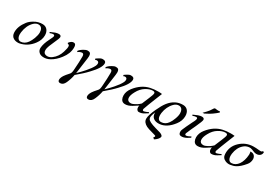

<svg xmlns="http://www.w3.org/2000/svg" viewBox="36 -1615 4065 2864"><g transform="rotate(30 2068.0 -183.0)"><path d="M382 -131C419 -180 437 -232 437 -285C437 -360 395 -413 326 -414C275 -415 227 -402 181 -374C146 -354 118 -331 97 -304C42 -234 15 -164 18 -94C20 -54 35 -25 64 -8C85 5 110 11 139 11C147 11 154 11 160 10C251 -7 325 -54 382 -131ZM349 -283C349 -254 342 -220 327 -179C314 -144 298 -114 281 -89C250 -46 211 -23 166 -22C129 -22 103 -57 103 -114C103 -125 104 -136 105 -147C116 -229 145 -294 194 -342C219 -367 246 -379 275 -379C282 -379 288 -378 293 -377C329 -367 348 -336 349 -283Z M897 -387C891 -401 879 -408 862 -408C848 -408 836 -404 825 -397C812 -388 799 -376 788 -361L797 -344C799 -345 801 -345 804 -345C815 -345 821 -337 823 -321C826 -302 820 -268 804 -217C784 -152 749 -100 699 -63C673 -43 647 -33 620 -33C606 -33 594 -36 583 -41C562 -51 552 -71 552 -101C552 -146 581 -207 606 -263C634 -322 648 -360 648 -376C648 -397 634 -408 607 -408C590 -408 571 -404 548 -397L472 -365L479 -349C503 -358 521 -363 533 -363C550 -363 559 -356 559 -342C559 -331 548 -304 526 -262C493 -198 475 -141 472 -91C471 -62 480 -38 500 -19C517 -2 541 7 572 9C609 12 648 3 689 -19C738 -46 785 -87 828 -144C879 -209 904 -276 904 -343C904 -364 902 -378 897 -387Z M1419 -367C1419 -396 1401 -410 1364 -410C1359 -410 1353 -410 1347 -409C1338 -408 1322 -401 1301 -388C1280 -375 1266 -366 1259 -359L1268 -342C1274 -347 1282 -350 1292 -350C1311 -350 1323 -343 1328 -329C1333 -313 1330 -294 1320 -272C1302 -235 1271 -192 1228 -143C1200 -110 1164 -73 1121 -31C1145 -198 1158 -290 1159 -305C1161 -321 1162 -334 1162 -344C1162 -380 1151 -400 1130 -405C1121 -407 1112 -408 1105 -408C1086 -408 1066 -401 1043 -387C1007 -367 983 -346 970 -325L979 -311C992 -322 1009 -331 1028 -336C1036 -338 1043 -339 1048 -339C1069 -339 1079 -323 1079 -290C1079 -231 1076 -156 1069 -65C1067 -23 1060 5 1047 18C1011 58 988 86 978 102C959 131 949 158 949 181C949 206 962 219 987 219C1022 219 1050 197 1069 153C1090 106 1106 56 1115 5C1188 -56 1247 -110 1290 -157C1376 -246 1419 -316 1419 -367Z M1905 -367C1905 -396 1887 -410 1850 -410C1845 -410 1839 -410 1833 -409C1824 -408 1808 -401 1787 -388C1766 -375 1752 -366 1745 -359L1754 -342C1760 -347 1768 -350 1778 -350C1797 -350 1809 -343 1814 -329C1819 -313 1816 -294 1806 -272C1788 -235 1757 -192 1714 -143C1686 -110 1650 -73 1607 -31C1631 -198 1644 -290 1645 -305C1647 -321 1648 -334 1648 -344C1648 -380 1637 -400 1616 -405C1607 -407 1598 -408 1591 -408C1572 -408 1552 -401 1529 -387C1493 -367 1469 -346 1456 -325L1465 -311C1478 -322 1495 -331 1514 -336C1522 -338 1529 -339 1534 -339C1555 -339 1565 -323 1565 -290C1565 -231 1562 -156 1555 -65C1553 -23 1546 5 1533 18C1497 58 1474 86 1464 102C1445 131 1435 158 1435 181C1435 206 1448 219 1473 219C1508 219 1536 197 1555 153C1576 106 1592 56 1601 5C1674 -56 1733 -110 1776 -157C1862 -246 1905 -316 1905 -367Z M2196 -128C2167 -98 2128 -73 2081 -54C2071 -50 2060 -48 2048 -48C2011 -48 1990 -65 1985 -98C1981 -129 1992 -168 2019 -217C2047 -270 2083 -310 2126 -336C2170 -363 2209 -376 2244 -376C2269 -376 2281 -367 2281 -350C2281 -335 2271 -304 2250 -255L2197 -128ZM2386 -401C2365 -404 2343 -405 2320 -405C2272 -405 2228 -401 2189 -392C2097 -372 2017 -319 1949 -232C1916 -189 1899 -145 1899 -98C1899 -73 1904 -51 1915 -30C1929 -5 1952 7 1983 7C2021 7 2060 -6 2100 -32C2131 -51 2158 -68 2180 -83V-82C2177 -72 2175 -62 2175 -53C2175 -21 2193 5 2217 5C2248 6 2279 -3 2312 -24C2325 -31 2342 -42 2363 -56L2353 -69C2328 -57 2309 -49 2297 -46C2289 -43 2282 -41 2277 -41C2261 -41 2255 -51 2258 -71C2281 -136 2302 -192 2321 -238Z M2798 -136C2835 -184 2853 -235 2853 -289C2853 -364 2813 -418 2742 -418C2650 -419 2572 -379 2509 -299C2480 -262 2450 -209 2419 -141C2384 -64 2366 -6 2366 33C2366 76 2391 109 2440 134C2463 145 2497 156 2542 168C2583 179 2605 186 2610 189C2612 191 2613 194 2613 198C2613 205 2608 214 2597 224L2620 245C2649 228 2670 208 2684 187C2690 178 2694 169 2696 160C2699 142 2683 126 2646 112C2645 111 2615 103 2558 87C2473 63 2426 39 2415 16C2410 5 2407 -5 2407 -16C2407 -26 2411 -45 2420 -73C2424 -85 2429 -98 2435 -112C2431 -29 2488 13 2575 6C2658 -1 2732 -49 2798 -136ZM2764 -288C2765 -258 2757 -223 2742 -184C2729 -148 2714 -118 2696 -94C2667 -53 2629 -32 2582 -31C2539 -30 2518 -60 2518 -119C2518 -129 2519 -140 2520 -151C2531 -228 2561 -292 2611 -342C2636 -367 2663 -379 2693 -379C2699 -379 2704 -378 2709 -377C2745 -367 2763 -337 2764 -288Z M3114 -375C3114 -396 3100 -407 3071 -407C3054 -407 3034 -403 3011 -395C2995 -389 2969 -378 2933 -362L2941 -346C2964 -355 2983 -360 3000 -360C3015 -360 3022 -353 3022 -339C3022 -328 3017 -313 3007 -293C3001 -280 2995 -268 2988 -256C2947 -173 2921 -116 2910 -87C2905 -76 2903 -64 2903 -53C2903 -18 2916 0 2943 2C2974 5 3007 -4 3043 -25C3056 -33 3071 -43 3090 -54L3084 -72C3049 -53 3023 -43 3007 -43C2994 -43 2987 -49 2987 -62C2987 -65 2987 -68 2988 -72C3015 -137 3040 -193 3063 -240C3097 -313 3114 -358 3114 -375ZM3266 -608C3254 -606 3239 -605 3221 -606C3202 -607 3189 -609 3182 -611L3167 -605C3148 -575 3134 -555 3127 -545C3110 -523 3084 -495 3050 -461C3068 -462 3077 -463 3077 -463C3133 -491 3170 -512 3189 -527C3224 -552 3251 -574 3270 -592Z M3446 -128C3417 -98 3378 -73 3331 -54C3321 -50 3310 -48 3298 -48C3261 -48 3240 -65 3235 -98C3231 -129 3242 -168 3269 -217C3297 -270 3333 -310 3376 -336C3420 -363 3459 -376 3494 -376C3519 -376 3531 -367 3531 -350C3531 -335 3521 -304 3500 -255L3447 -128ZM3636 -401C3615 -404 3593 -405 3570 -405C3522 -405 3478 -401 3439 -392C3347 -372 3267 -319 3199 -232C3166 -189 3149 -145 3149 -98C3149 -73 3154 -51 3165 -30C3179 -5 3202 7 3233 7C3271 7 3310 -6 3350 -32C3381 -51 3408 -68 3430 -83V-82C3427 -72 3425 -62 3425 -53C3425 -21 3443 5 3467 5C3498 6 3529 -3 3562 -24C3575 -31 3592 -42 3613 -56L3603 -69C3578 -57 3559 -49 3547 -46C3539 -43 3532 -41 3527 -41C3511 -41 3505 -51 3508 -71C3531 -136 3552 -192 3571 -238Z M4113 -414C4110 -401 4095 -396 4068 -399C4020 -404 3983 -406 3956 -405C3870 -402 3797 -371 3737 -314C3674 -255 3645 -183 3649 -98C3650 -53 3672 -22 3713 -5C3739 6 3765 9 3790 6C3827 1 3858 -8 3884 -22C3925 -44 3968 -82 4012 -136C4037 -165 4049 -199 4049 -239C4049 -246 4048 -253 4046 -259C4035 -300 4006 -320 3958 -319C3963 -292 3965 -274 3964 -266C3955 -122 3888 -27 3796 -26C3759 -25 3732 -60 3732 -119C3732 -130 3733 -140 3734 -151C3745 -226 3773 -283 3819 -323C3844 -346 3873 -359 3908 -363C3925 -366 3944 -363 3965 -355C3981 -348 3997 -342 4014 -336C4027 -332 4040 -330 4053 -330C4077 -330 4097 -337 4112 -350C4130 -365 4138 -386 4136 -413Z"/></g></svg>

Font: GFS Pyrsos
Style: Regular
Weight: 400
Designer: George Matthiopoulos
Foundry: George Matthiopoulos
Version: Version 1.0